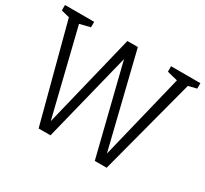

<svg xmlns="http://www.w3.org/2000/svg" viewBox="-151 -867 1140 1066"><g transform="rotate(30 419.0 -333.5)"><path d="M239 -69 385 -667H443L277 0H201L25 -667H92ZM599 -69 745 -667H813L637 0H561L395 -667H452ZM-15 -667H65V-612L-15 -632ZM665 -667H745V-612L665 -632ZM773 -612V-667H853V-632ZM92 -612V-667H172V-632Z"/></g></svg>

Font: Epunda Slab Light
Style: Regular
Weight: 300
Designer: Simon Atzbach
Foundry: typofactur
Version: Version 1.102